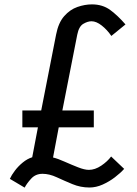

<svg xmlns="http://www.w3.org/2000/svg" viewBox="-20 -844 624 876"><path d="M92.5 12 25 -28Q32.5 -45 47.8 -65.2Q63 -85.5 83.8 -102.5Q104.5 -119.5 127 -126.5L153 -263H82V-340H168L236 -686.5Q246.5 -740.5 273 -770.5Q299.5 -800.5 333.2 -812.2Q367 -824 399.5 -824Q448 -824 482.8 -798.5Q517.5 -773 552.5 -732.5L488 -680Q469 -708 444.2 -727.5Q419.5 -747 397.5 -747Q380 -747 360 -735.2Q340 -723.5 332.5 -686L264.5 -340H408V-263H248L222 -125.5Q244.5 -120 275.2 -106.2Q306 -92.5 335.8 -80.8Q365.5 -69 385.5 -69Q413.5 -69 442 -88.2Q470.5 -107.5 487 -130L546.5 -73.5Q529.5 -54.5 504 -35Q478.5 -15.5 448.5 -2Q418.5 11.5 388 11.5Q347.5 11.5 310.2 -4Q273 -19.5 239 -35.2Q205 -51 174 -51Q142.5 -51 122.5 -29.2Q102.5 -7.5 92.5 12Z"/></svg>

Font: Junction Medium
Style: Regular
Weight: 500
Designer: Caroline Hadilaksono
Foundry: Caroline Hadilaksono, Tyler Finck, The League of Moveable Type
Version: Version 2.000; ttfautohint (v1.8.3)